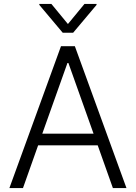

<svg xmlns="http://www.w3.org/2000/svg" viewBox="-20 -964 696 984"><path d="M28.1 0 292.6 -727.3H363.6L628.2 0H558.6L480.8 -219.1H175.4L97.7 0ZM459.5 -278.8 330.6 -641H325.6L196.7 -278.8ZM181.5 -938.9V-943.9H243.3L328.1 -840.9L413 -943.9H474.8V-938.9L354.8 -796.2H301.5Z"/></svg>

Font: Inter P Light
Style: Regular
Weight: 300
Designer: Rasmus Andersson
Foundry: rsms
Version: Version 3.018;git-588b23468